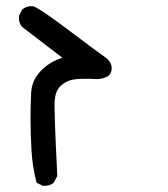

<svg xmlns="http://www.w3.org/2000/svg" viewBox="-20 -470 540 617"><path d="M117.2 127 97.7 117.2Q84 66.4 81.1 11.2Q78.1 -43.9 78.1 -87.9Q78.1 -131.8 80.1 -171.9Q82 -211.9 111.3 -242.2Q140.6 -272.5 180.7 -284.2L50.8 -383.8Q39.1 -397.5 41 -418.9L50.8 -438.5Q66.4 -453.1 89.8 -449.2Q119.1 -434.6 200.7 -373Q282.2 -311.5 323.2 -282.2Q342.8 -264.6 337.9 -241.7Q333 -218.8 293.9 -215.8Q233.4 -218.8 210.9 -213.4Q188.5 -208 173.3 -192.4Q158.2 -176.8 155.8 -147.9Q153.3 -119.1 164.1 95.7L152.3 117.2Q138.7 128.9 117.2 127Z"/></svg>

Font: JasonHandwriting1
Style: Regular
Weight: 400
Version: Version 1.48.20